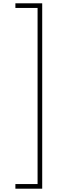

<svg xmlns="http://www.w3.org/2000/svg" viewBox="-20 -880 416 1160"><path d="M73 260V232H207V-832H73V-860H235V260Z"/></svg>

Font: Spartan Thin Thin
Style: Regular
Weight: 250
Version: Version 1.004